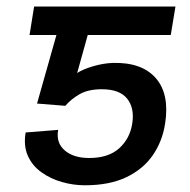

<svg xmlns="http://www.w3.org/2000/svg" viewBox="-20 -548 572 577"><path d="M176.3 -230 91.3 -236.8 173.8 -528.3H507.3L493.2 -442.9H243.7L211.9 -328.6Q229 -339.8 259.8 -348.9Q290.5 -357.9 318.8 -358.9Q406.2 -361.3 448.2 -313.2Q490.2 -265.1 476.1 -175.8Q467.8 -123 439 -81.3Q410.2 -39.6 359.6 -15.4Q309.1 8.8 234.9 8.8Q200.2 8.8 166 -1Q131.8 -10.7 104.5 -30.3Q77.1 -49.8 63.7 -79.8Q50.3 -109.9 57.1 -149.9L154.8 -157.7Q147.9 -119.1 174.3 -96.2Q200.7 -73.2 248 -73.2Q305.7 -73.2 337.9 -102.1Q370.1 -130.9 377.4 -176.3Q384.8 -223.1 362.1 -251.5Q339.4 -279.8 286.1 -279.8Q245.1 -279.8 219.2 -264.9Q193.4 -250 176.3 -230ZM230.5 -528.3 216.3 -442.9H68.8L82.5 -528.3Z"/></svg>

Font: Inter 20pt
Style: Italic
Weight: 400
Italic angle: -9.3988°
Version: Version 4.001;git-66647c0bb